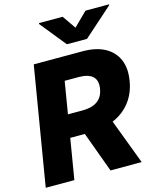

<svg xmlns="http://www.w3.org/2000/svg" viewBox="-142 -1049 925 1142"><g transform="rotate(-15 320.5 -478.5)"><path d="M-4.9 0 116.2 -727.5H417Q499 -727.5 553.5 -698Q607.9 -668.5 631.1 -614.3Q654.3 -560.1 641.6 -485.4Q629.4 -410.2 587.6 -357.2Q545.9 -304.2 480.5 -276.6Q415 -249 331.5 -249H141.6L165.5 -387.7H322.8Q362.3 -387.7 390.9 -397.9Q419.4 -408.2 436.8 -429.9Q454.1 -451.7 459.5 -485.4Q467.8 -535.6 440.9 -560.5Q414.1 -585.4 355.5 -585.4H268.6L171.4 0ZM394 0 272 -332.5H460.4L585.9 0ZM355.5 -956.5 412.6 -874 496.1 -956.5H641.6L640.6 -951.2L461.4 -792H337.4L209 -951.2L210 -956.5Z"/></g></svg>

Font: Inter Tight ExtraBold
Style: Italic
Weight: 800
Italic angle: -9.39999°
Designer: Rasmus Andersson
Foundry: rsms
Version: Version 3.004